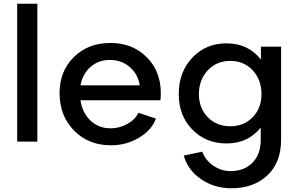

<svg xmlns="http://www.w3.org/2000/svg" viewBox="-20 -758 1597 1028"><path d="M180 -738V0H72V-738Z M572 -71Q620 -71 662 -94.5Q704 -118 721 -154L815 -123Q792 -61 724 -20.5Q656 20 574 20Q454 20 376.5 -59Q299 -138 299 -260Q299 -377 375.5 -452.5Q452 -528 571 -528Q689 -528 765 -452.5Q841 -377 841 -259Q841 -243 839 -221H411Q421 -153 465 -112Q509 -71 572 -71ZM411 -301H728Q719 -361 675 -399Q631 -437 568 -437Q507 -437 464.5 -399.5Q422 -362 411 -301Z M964 75 1063 54Q1080 100 1122 129Q1164 158 1215 158Q1287 158 1331.5 113.5Q1376 69 1376 -10V-75Q1308 10 1193 10Q1082 10 1009.5 -64.5Q937 -139 937 -254Q937 -372 1009.5 -449Q1082 -526 1193 -526Q1309 -526 1377 -439V-508H1485V-9Q1485 112 1411.5 181Q1338 250 1219 250Q1127 250 1056 201Q985 152 964 75ZM1213 -82Q1286 -82 1333 -130.5Q1380 -179 1380 -254Q1380 -331 1333 -381.5Q1286 -432 1213 -432Q1140 -432 1092.5 -381.5Q1045 -331 1045 -254Q1045 -179 1092.5 -130.5Q1140 -82 1213 -82Z"/></svg>

Font: Metropolitano Medium
Style: Regular
Weight: 500
Designer: Fonts by Alex Slobzheninov & Chris M. Simpson / Changes by Cristiano Sobral
Foundry: Fonts by Alex Slobzheninov & Chris M. Simpson / Changes by Cristiano Sobral
Version: Version 1.00;August 30, 2020;FontCreator 13.0.0.2681 64-bit